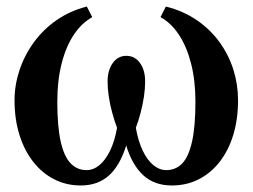

<svg xmlns="http://www.w3.org/2000/svg" viewBox="-20 -557 774 588"><path d="M227.5 11Q183.5 11 146.8 -7.5Q110 -26 82.5 -60.5Q55 -95 39.8 -143.2Q24.5 -191.5 24.5 -250Q24.5 -296 39.5 -341.5Q54.5 -387 83 -426.5Q111.5 -466 152.5 -494.8Q193.5 -523.5 246 -537L262.5 -504.5Q230 -486.5 206 -450.5Q182 -414.5 168.8 -362.5Q155.5 -310.5 155.5 -245.5Q155.5 -169 166 -123Q176.5 -77 196.5 -56.5Q216.5 -36 245 -36Q266 -36 284.2 -51Q302.5 -66 316.8 -94.8Q331 -123.5 338.5 -165.5Q330.5 -186.5 323.8 -211.2Q317 -236 313.2 -260.8Q309.5 -285.5 309.5 -307.5Q309.5 -341.5 325.2 -363.8Q341 -386 367 -386Q393 -386 408.8 -364Q424.5 -342 424.5 -307.5Q424.5 -285.5 420.8 -260.8Q417 -236 410.5 -211.2Q404 -186.5 396 -165.5Q403.5 -123.5 417.5 -94.8Q431.5 -66 450 -51Q468.5 -36 489 -36Q518 -36 537.8 -56.2Q557.5 -76.5 568 -122.8Q578.5 -169 578.5 -246Q578.5 -310.5 565.2 -362.2Q552 -414 528.2 -450.2Q504.5 -486.5 471.5 -504.5L488 -537Q541.5 -523.5 582.8 -495.2Q624 -467 652.2 -428Q680.5 -389 694.8 -343.5Q709 -298 709 -250Q709 -192 694.5 -144.2Q680 -96.5 653 -61.8Q626 -27 588.8 -8Q551.5 11 506.5 11Q452.5 11 418.5 -20.5Q384.5 -52 366.5 -111.5Q347 -49 313 -19Q279 11 227.5 11Z"/></svg>

Font: Merriweather 96pt SemiBold
Style: Regular
Weight: 600
Version: Version 2.100